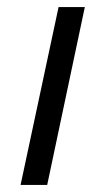

<svg xmlns="http://www.w3.org/2000/svg" viewBox="-20 -521 259 541"><path d="M38 0H113L219 -501H145Z"/></svg>

Font: Advent Pro Medium
Style: Italic
Weight: 500
Italic angle: -12°
Version: Version 3.000